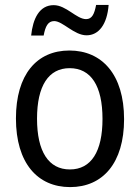

<svg xmlns="http://www.w3.org/2000/svg" viewBox="-20 -753 570 783"><path d="M107 -608H158C165 -646 176 -667 201 -667C236 -667 282 -609 333 -609C383 -609 417 -654 423 -733H372C365 -697 356 -675 331 -675C292 -675 250 -732 199 -732C140 -732 114 -676 107 -608ZM266 10C399 10 486 -88 486 -267C486 -449 396 -547 263 -547C130 -547 45 -449 45 -270C45 -88 133 10 266 10ZM265 -62C178 -62 131 -135 131 -269C131 -403 178 -475 264 -475C351 -475 398 -403 398 -268C398 -135 352 -62 265 -62Z"/></svg>

Font: Noto Sans Mono Condensed
Style: Regular
Weight: 400
Width: 3
Designer: Monotype Design Team
Foundry: Monotype Imaging Inc.
Version: Version 2.014